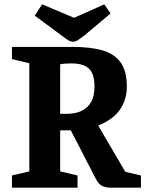

<svg xmlns="http://www.w3.org/2000/svg" viewBox="-20 -864 669 884"><path d="M35 0V-56L115 -75V-573L35 -592V-648H317Q397 -648 452 -632Q507 -616 535.5 -576.5Q564 -537 564 -465Q564 -433 555 -405.5Q546 -378 529.5 -355.5Q513 -333 488 -315.5Q463 -298 432 -286L557 -73L629 -56V0H493Q464 0 449 -8.5Q434 -17 422 -39L306 -264H257V-75L337 -56V0ZM257 -340H287Q328 -340 356.5 -354Q385 -368 400 -395.5Q415 -423 415 -465Q415 -492 409.5 -512.5Q404 -533 391.5 -546Q379 -559 358.5 -565.5Q338 -572 308 -572Q293 -572 279 -571Q265 -570 257 -568ZM315 -672Q305 -672 292 -680Q279 -688 263 -701L140 -792L174 -844L321 -782L460 -844L489 -802L370 -702Q353 -689 340.5 -680.5Q328 -672 315 -672Z"/></svg>

Font: Faustina
Style: Bold
Weight: 700
Designer: Alfonso Garcia
Foundry: http://www.omnibus-type.com
Version: Version 1.200